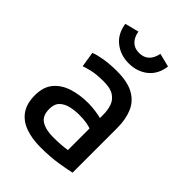

<svg xmlns="http://www.w3.org/2000/svg" viewBox="-220 -853 967 967"><g transform="rotate(45 263.5 -369.5)"><path d="M248 11Q188 11 141.5 -5.5Q95 -22 69 -58.5Q43 -95 43 -155Q43 -214 72.5 -249.5Q102 -285 151.5 -301Q201 -317 262 -317Q290 -317 318 -312.5Q346 -308 356 -305V-329Q356 -361 347 -388Q338 -415 313 -432Q288 -449 241 -449Q191 -449 159.5 -442Q128 -435 110 -428L97 -510Q118 -519 158.5 -526Q199 -533 250 -533Q326 -533 370.5 -508Q415 -483 434 -437.5Q453 -392 453 -333V-13Q428 -7 373 2Q318 11 248 11ZM258 -70Q289 -70 314 -72Q339 -74 356 -77V-231Q346 -235 324.5 -239Q303 -243 272 -243Q241 -243 211.5 -236.5Q182 -230 162.5 -211.5Q143 -193 143 -157Q143 -108 174 -89Q205 -70 258 -70ZM263 -602Q205 -602 162.5 -635.5Q120 -669 111 -731L185 -750Q191 -715 211 -695.5Q231 -676 263 -676Q328 -676 343 -749L415 -731Q407 -669 365 -635.5Q323 -602 263 -602Z"/></g></svg>

Font: Ubuntu Sans Medium
Style: Regular
Weight: 500
Designer: Dalton Maag Ltd
Foundry: Dalton Maag Ltd
Version: Version 1.006; ttfautohint (v1.8.4.7-5d5b)